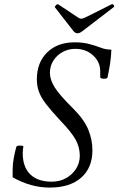

<svg xmlns="http://www.w3.org/2000/svg" viewBox="-20 -878 562 912"><path d="M216 13Q126 13 40 -36V-71Q40 -99 45.5 -128Q51 -157 57 -179Q59 -185 67 -186Q75 -187 83 -186Q91 -185 91 -183Q88 -165 88 -150Q88 -85 123.5 -50Q159 -15 226 -15Q263 -15 293 -31.5Q323 -48 341 -76Q359 -104 359 -138Q359 -179 339 -215Q319 -251 266 -306Q223 -352 198.5 -384Q174 -416 164.5 -443.5Q155 -471 155 -501Q155 -581 204 -629Q253 -677 335 -677Q374 -677 405.5 -668.5Q437 -660 457 -652Q475 -645 489 -643.5Q503 -642 509 -642Q508 -611 503.5 -580.5Q499 -550 491 -511Q490 -506 481.5 -504.5Q473 -503 464.5 -505Q456 -507 456 -512V-540Q456 -584 422 -615Q388 -646 338 -646Q305 -646 277.5 -631Q250 -616 233.5 -590Q217 -564 217 -532Q217 -499 240.5 -462Q264 -425 327 -363Q380 -310 399.5 -262Q419 -214 419 -164Q419 -81 365.5 -34Q312 13 216 13ZM348 -720Q338 -720 330 -729L241 -843Q239 -847 246 -853.5Q253 -860 257 -857L352 -794Q360 -789 366 -789Q370 -789 383 -794L511 -858Q515 -860 520 -854Q525 -848 520 -844L370 -729Q358 -720 348 -720Z"/></svg>

Font: Junicode
Style: Italic
Weight: 400
Italic angle: -11°
Designer: Peter S. Baker
Version: Version 2.100; ttfautohint (v1.8.4)